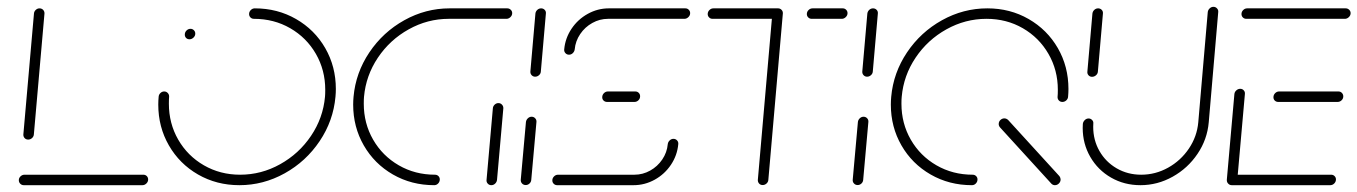

<svg xmlns="http://www.w3.org/2000/svg" viewBox="-20 -543 3980 563"><path d="M414.4 -16.7Q414.4 -10 409.3 -5Q404.1 0 397.8 0H49.6Q43.7 0 39.4 -4.3Q35.2 -8.5 35.2 -14.8Q35.2 -21.1 40.2 -25.9Q45.2 -30.7 51.9 -30.7H400.4Q406.3 -30.7 410.4 -26.7Q414.4 -22.6 414.4 -16.7ZM62.6 -133.7Q56.3 -133.7 52.2 -138.1Q48.1 -142.6 48.5 -148.9L79.6 -503.3Q80 -509.3 84.8 -513.9Q89.6 -518.5 95.9 -518.5Q102.2 -518.5 106.5 -514.1Q110.7 -509.6 110.4 -503.3L79.3 -148.9Q78.9 -142.6 73.9 -138.1Q68.9 -133.7 62.6 -133.7Z M521.9 -441.5Q521.9 -448.5 526.9 -453.5Q531.9 -458.5 538.5 -458.5Q544.4 -458.5 548.5 -454.4Q552.6 -450.4 552.6 -444.4Q552.6 -437.8 547.4 -432.8Q542.2 -427.8 535.6 -427.8Q529.6 -427.8 525.7 -431.7Q521.9 -435.6 521.9 -441.5ZM710.4 -501.9Q710.4 -508.5 715.4 -513.5Q720.4 -518.5 727 -518.5Q793.7 -518.5 848.1 -487.2Q902.6 -455.9 933.7 -401.9Q964.8 -347.8 964.8 -282.2Q964.8 -271.1 963.7 -259.3Q957.4 -188.9 917.4 -129.3Q877.4 -69.6 814.8 -34.8Q752.2 0 681.9 0Q615.2 0 560.7 -31.3Q506.3 -62.6 475.2 -116.7Q444.1 -170.7 444.1 -236.3Q444.1 -247.8 445.2 -259.3Q445.6 -265.6 450.4 -270.2Q455.2 -274.8 461.5 -274.8Q467.8 -274.8 472 -270.2Q476.3 -265.6 475.9 -259.3Q475.2 -252.2 475.2 -238.9Q475.2 -181.1 502.6 -133.5Q530 -85.9 577.8 -58.3Q625.6 -30.7 684.1 -30.7Q746.3 -30.7 801.5 -61.5Q856.7 -92.2 892 -144.6Q927.4 -197 933 -259.3Q933.7 -265.9 933.7 -279.6Q933.7 -337.4 906.3 -385Q878.9 -432.6 831.1 -460.2Q783.3 -487.8 724.4 -487.8Q718.5 -487.8 714.4 -491.9Q710.4 -495.9 710.4 -501.9Z M1269.6 -17Q1269.6 -10 1264.8 -5Q1260 0 1253.3 0Q1186.7 0 1132.2 -31.3Q1077.8 -62.6 1046.7 -116.7Q1015.6 -170.7 1015.6 -236.3Q1015.6 -247.8 1016.7 -259.3Q1023 -329.6 1063 -389.3Q1103 -448.9 1165.6 -483.7Q1228.1 -518.5 1298.5 -518.5H1467.4Q1473.3 -518.5 1477.6 -514.4Q1481.9 -510.4 1481.9 -504.4Q1481.9 -497.8 1476.7 -492.8Q1471.5 -487.8 1465.2 -487.8H1295.9Q1233.7 -487.8 1178.5 -457Q1123.3 -426.3 1088.1 -373.9Q1053 -321.5 1047.4 -259.3Q1046.7 -252.6 1046.7 -238.9Q1046.7 -181.1 1074.1 -133.5Q1101.5 -85.9 1149.3 -58.3Q1197 -30.7 1255.6 -30.7Q1261.5 -30.7 1265.6 -26.7Q1269.6 -22.6 1269.6 -17ZM1420.7 0Q1414.4 0 1410.2 -4.6Q1405.9 -9.3 1406.7 -15.6L1425.2 -225.2Q1425.6 -231.5 1430.4 -236.1Q1435.2 -240.7 1441.5 -240.7Q1447.8 -240.7 1452 -236.1Q1456.3 -231.5 1455.9 -225.2L1437.4 -15.6Q1436.7 -9.3 1431.9 -4.6Q1427 0 1420.7 0Z M1521.5 -0.4Q1515.2 -0.4 1510.9 -4.8Q1506.7 -9.3 1507 -15.6L1522.2 -185.2Q1523 -191.5 1527.8 -196.1Q1532.6 -200.7 1538.9 -200.7Q1545.2 -200.7 1549.4 -196.1Q1553.7 -191.5 1553 -185.2L1537.8 -15.6Q1537.4 -9.3 1532.6 -4.8Q1527.8 -0.4 1521.5 -0.4ZM1549.3 -318.1Q1543 -318.1 1538.9 -322.6Q1534.8 -327 1535.2 -333.3L1550 -503.3Q1550.7 -509.6 1555.6 -514.1Q1560.4 -518.5 1566.7 -518.5Q1573 -518.5 1577.2 -514.1Q1581.5 -509.6 1580.7 -503.3L1565.9 -333.3Q1565.6 -327 1560.6 -322.6Q1555.6 -318.1 1549.3 -318.1Z M1954.8 -135.9Q1961.1 -135.9 1965.4 -131.3Q1969.6 -126.7 1968.9 -120.4Q1965.9 -87.4 1947.4 -59.8Q1928.9 -32.2 1899.8 -16.1Q1870.7 0 1837.8 0H1613.7Q1607.8 0 1603.7 -4.1Q1599.6 -8.1 1599.6 -14.1Q1599.6 -20.7 1604.6 -25.7Q1609.6 -30.7 1616.3 -30.7H1840.4Q1864.8 -30.7 1886.5 -42.8Q1908.1 -54.8 1922 -75.4Q1935.9 -95.9 1938.1 -120.4Q1938.9 -126.7 1943.7 -131.3Q1948.5 -135.9 1954.8 -135.9ZM1857 -260.7Q1857 -253.7 1852 -248.9Q1847 -244.1 1840.4 -244.1H1760Q1754.1 -244.1 1750 -248Q1745.9 -251.9 1745.9 -257.8Q1745.9 -264.8 1750.9 -269.8Q1755.9 -274.8 1762.6 -274.8H1843Q1848.9 -274.8 1853 -270.7Q1857 -266.7 1857 -260.7ZM1648.5 -382.6Q1642.2 -382.6 1638 -387.2Q1633.7 -391.9 1634.4 -398.1Q1637.4 -431.1 1655.9 -458.7Q1674.4 -486.3 1703.5 -502.4Q1732.6 -518.5 1765.2 -518.5H1989.6Q1995.6 -518.5 1999.6 -514.4Q2003.7 -510.4 2003.7 -504.4Q2003.7 -497.8 1998.5 -492.8Q1993.3 -487.8 1987 -487.8H1763Q1738.5 -487.8 1716.9 -475.7Q1695.2 -463.7 1681.3 -443.1Q1667.4 -422.6 1665.2 -398.1Q1664.4 -391.9 1659.6 -387.2Q1654.8 -382.6 1648.5 -382.6Z M2275.6 -504.1 2233 -15.6Q2232.6 -9.3 2227.6 -4.8Q2222.6 -0.4 2216.3 -0.4Q2210 -0.4 2205.9 -4.8Q2201.9 -9.3 2202.2 -15.6L2244.8 -504.1ZM2055.2 -501.9Q2055.2 -508.5 2060.2 -513.5Q2065.2 -518.5 2071.9 -518.5H2261.5Q2267.4 -518.5 2271.5 -514.4Q2275.6 -510.4 2275.6 -504.4Q2275.6 -497.8 2270.4 -492.8Q2265.2 -487.8 2258.9 -487.8H2069.3Q2063.3 -487.8 2059.3 -491.9Q2055.2 -495.9 2055.2 -501.9ZM2345.9 -501.9Q2345.9 -508.5 2350.9 -513.5Q2355.9 -518.5 2362.6 -518.5H2451.1Q2457 -518.5 2461.1 -514.4Q2465.2 -510.4 2465.2 -504.4Q2465.2 -497.8 2460 -492.8Q2454.8 -487.8 2448.5 -487.8H2360Q2354.1 -487.8 2350 -491.9Q2345.9 -495.9 2345.9 -501.9Z M2494.8 -0.4Q2488.5 -0.4 2484.3 -4.8Q2480 -9.3 2480.4 -15.6L2495.6 -185.2Q2496.3 -191.5 2501.1 -196.1Q2505.9 -200.7 2512.2 -200.7Q2518.5 -200.7 2522.8 -196.1Q2527 -191.5 2526.3 -185.2L2511.1 -15.6Q2510.7 -9.3 2505.9 -4.8Q2501.1 -0.4 2494.8 -0.4ZM2522.6 -318.1Q2516.3 -318.1 2512.2 -322.6Q2508.1 -327 2508.5 -333.3L2523.3 -503.3Q2524.1 -509.6 2528.9 -514.1Q2533.7 -518.5 2540 -518.5Q2546.3 -518.5 2550.6 -514.1Q2554.8 -509.6 2554.1 -503.3L2539.3 -333.3Q2538.9 -327 2533.9 -322.6Q2528.9 -318.1 2522.6 -318.1Z M3090 -16.7Q3090 -10 3085 -5Q3080 0 3073.3 0Q3067.4 0 3063 -4.4L2912.2 -169.6Q2908.5 -174.1 2908.5 -179.3Q2908.5 -186.3 2913.5 -191.1Q2918.5 -195.9 2925.2 -195.9Q2930.7 -195.9 2935.9 -191.5L3086.7 -26.3Q3090 -21.5 3090 -16.7ZM2846.3 -17Q2846.3 -10 2841.5 -5Q2836.7 0 2830 0Q2763.3 0 2708.9 -31.3Q2654.4 -62.6 2623.3 -116.7Q2592.2 -170.7 2592.2 -236.3Q2592.2 -247.8 2593.3 -259.3Q2599.6 -329.6 2639.6 -389.3Q2679.6 -448.9 2742.2 -483.7Q2804.8 -518.5 2875.2 -518.5Q2941.9 -518.5 2996.3 -487.2Q3050.7 -455.9 3081.9 -401.9Q3113 -347.8 3113 -282.2Q3113 -271.1 3111.9 -259.3Q3111.5 -253 3106.5 -248.5Q3101.5 -244.1 3095.2 -244.1Q3088.9 -244.1 3084.8 -248.5Q3080.7 -253 3081.1 -259.3Q3081.9 -265.9 3081.9 -279.6Q3081.9 -337.4 3054.4 -385Q3027 -432.6 2979.3 -460.2Q2931.5 -487.8 2872.6 -487.8Q2810.4 -487.8 2755.2 -457Q2700 -426.3 2664.8 -373.9Q2629.6 -321.5 2624.1 -259.3Q2623.3 -252.2 2623.3 -238.9Q2623.3 -181.1 2650.7 -133.5Q2678.1 -85.9 2725.9 -58.3Q2773.7 -30.7 2832.2 -30.7Q2838.1 -30.7 2842.2 -26.7Q2846.3 -22.6 2846.3 -17Z M3182.2 -317.8Q3175.9 -317.8 3171.9 -322.2Q3167.8 -326.7 3168.5 -333L3183.3 -503.3Q3184.1 -509.6 3188.9 -514.1Q3193.7 -518.5 3200 -518.5Q3206.3 -518.5 3210.6 -514.1Q3214.8 -509.6 3214.1 -503.3L3199.3 -333Q3198.9 -326.7 3193.7 -322.2Q3188.5 -317.8 3182.2 -317.8ZM3538.1 -523Q3544.4 -523 3548.7 -518.3Q3553 -513.7 3552.2 -507.4L3524.4 -184.4Q3520 -134.1 3491.5 -91.9Q3463 -49.6 3418.5 -24.8Q3374.1 0 3324.1 0Q3276.7 0 3238 -22.2Q3199.3 -44.4 3177 -83Q3154.8 -121.5 3154.8 -167.8Q3154.8 -175.6 3155.2 -179.6Q3155.9 -185.9 3160.7 -190.7Q3165.6 -195.6 3172.2 -195.6Q3178.1 -195.6 3182.4 -191.1Q3186.7 -186.7 3185.9 -180.4L3185.6 -171.1Q3185.6 -132.2 3203.9 -100.2Q3222.2 -68.1 3254.4 -49.4Q3286.7 -30.7 3326.3 -30.7Q3368.1 -30.7 3405.2 -51.3Q3442.2 -71.9 3466.1 -107.2Q3490 -142.6 3493.7 -184.4L3521.5 -507.4Q3522.2 -513.7 3527 -518.3Q3531.9 -523 3538.1 -523Z M3577.4 -15.9 3599.6 -267.4Q3600.4 -273.7 3605.4 -278.1Q3610.4 -282.6 3616.7 -282.6Q3623 -282.6 3627 -278.1Q3631.1 -273.7 3630.4 -267.4L3608.1 -15.9ZM3897.4 -17Q3897.4 -10 3892.4 -5Q3887.4 0 3880.7 0H3591.9Q3585.9 0 3581.7 -4.3Q3577.4 -8.5 3577.4 -14.8Q3577.4 -21.1 3582.4 -25.9Q3587.4 -30.7 3594.1 -30.7H3883.3Q3889.3 -30.7 3893.3 -26.7Q3897.4 -22.6 3897.4 -17ZM3714.1 -257.8Q3714.1 -264.8 3719.1 -269.8Q3724.1 -274.8 3730.7 -274.8H3904.8Q3910.7 -274.8 3914.8 -270.6Q3918.9 -266.3 3918.9 -260.4Q3918.9 -253.7 3913.9 -248.9Q3908.9 -244.1 3902.2 -244.1H3728.1Q3722.2 -244.1 3718.1 -248Q3714.1 -251.9 3714.1 -257.8ZM3620.4 -501.9Q3620.4 -508.5 3625.4 -513.5Q3630.4 -518.5 3637 -518.5H3925.9Q3931.9 -518.5 3936.1 -514.4Q3940.4 -510.4 3940.4 -504.4Q3940.4 -497.8 3935.2 -492.8Q3930 -487.8 3923.7 -487.8H3634.4Q3628.5 -487.8 3624.4 -491.9Q3620.4 -495.9 3620.4 -501.9Z"/></svg>

Font: 26F Galaxy Sans Ultra Light
Style: Italic
Weight: 200
Italic angle: -5°
Designer: C₂₉H₂₅N₃O₅
Version: Version 1.200